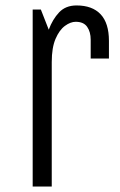

<svg xmlns="http://www.w3.org/2000/svg" viewBox="-20 -685 440 705"><path d="M100 0V-650H130L159 -576Q173 -614 197 -639.5Q221 -665 261 -665Q319 -665 349.5 -632.5Q380 -600 380 -535V-470H313V-539Q313 -568 300 -586.5Q287 -605 258 -605Q239 -605 218.5 -590Q198 -575 184 -542.5Q170 -510 170 -457V0Z"/></svg>

Font: Unica One
Style: Regular
Weight: 400
Designer: Eduardo Rodriguez Tunni
Foundry: Eduardo Rodriguez Tunni
Version: Version 2.000; ttfautohint (v1.8.4.7-5d5b);gftools[0.9.23]